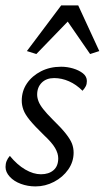

<svg xmlns="http://www.w3.org/2000/svg" viewBox="-21 -666 379 694"><path d="M107.4 7.8Q79.1 7.8 54.2 -1.5Q29.3 -10.7 14.2 -27.3Q-1 -43.9 -1 -62.5Q-1 -74.2 2.9 -84Q6.8 -93.8 14.6 -102.5Q41 -70.3 70.3 -53.2Q99.6 -36.1 127 -36.1Q155.3 -36.1 172.4 -50.8Q189.5 -65.4 189.5 -93.8Q189.5 -111.3 178.2 -130.9Q167 -150.4 137.7 -177.7Q104.5 -210 86.9 -231.4Q69.3 -252.9 63.5 -269.5Q57.6 -286.1 57.6 -301.8Q57.6 -336.9 76.2 -364.3Q94.7 -391.6 127 -408.2Q159.2 -424.8 200.2 -424.8Q221.7 -424.8 243.2 -418.5Q264.6 -412.1 278.8 -400.9Q293 -389.6 293 -373Q293 -362.3 289.1 -354.5Q285.2 -346.7 277.3 -337.9Q254.9 -360.4 228.5 -372.1Q202.1 -383.8 174.8 -383.8Q146.5 -383.8 129.9 -367.2Q113.3 -350.6 113.3 -324.2Q113.3 -312.5 118.2 -299.8Q123 -287.1 135.3 -271.5Q147.5 -255.9 168 -235.4Q200.2 -204.1 216.8 -183.1Q233.4 -162.1 239.3 -146.5Q245.1 -130.9 245.1 -114.3Q245.1 -81.1 225.6 -53.2Q206.1 -25.4 174.3 -8.8Q142.6 7.8 107.4 7.8ZM337.9 -481.4 304.7 -470.7 200.2 -622.1H256.8L110.4 -470.7L76.2 -481.4L200.2 -646.5H261.7Z"/></svg>

Font: Crimson Pro Light
Style: Italic
Weight: 300
Italic angle: -12°
Designer: Jacques Le Bailly
Foundry: Baron von Fonthausen
Version: Version 1.003